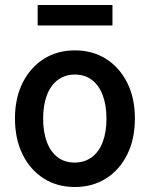

<svg xmlns="http://www.w3.org/2000/svg" viewBox="-20 -737 600 770"><path d="M280 13Q209 13 155 -21.5Q101 -56 70.5 -118Q40 -180 40 -262Q40 -344 71 -405.5Q102 -467 156 -501Q210 -535 280 -535Q351 -535 405 -501Q459 -467 490 -405.5Q521 -344 521 -262Q521 -180 490.5 -118Q460 -56 405.5 -21.5Q351 13 280 13ZM279 -85Q319 -85 348 -106.5Q377 -128 392 -167.5Q407 -207 407 -261Q407 -315 392 -355Q377 -395 348.5 -416.5Q320 -438 280 -438Q241 -438 212 -416.5Q183 -395 168 -355Q153 -315 153 -261Q153 -207 168 -167.5Q183 -128 211 -106.5Q239 -85 279 -85ZM131 -635V-717H431V-635Z"/></svg>

Font: Ubuntu Sans Mono Medium
Style: Regular
Weight: 500
Monospace: yes
Designer: Dalton Maag Ltd
Foundry: Dalton Maag Ltd
Version: Version 1.006